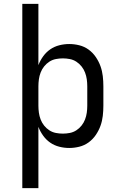

<svg xmlns="http://www.w3.org/2000/svg" viewBox="-20 -755 640 990"><path d="M95 215V-735H178V-419Q187 -443 202.5 -464.5Q218 -486 239 -500.5Q260 -515 285.5 -521.5Q311 -528 337 -528Q363 -528 389 -521.5Q415 -515 436.5 -499.5Q458 -484 473.5 -461.5Q489 -439 498 -414Q507 -389 510 -362.5Q513 -336 513 -310V-210Q513 -184 510 -157.5Q507 -131 498 -106Q489 -81 473.5 -58.5Q458 -36 436.5 -20.5Q415 -5 389 1.5Q363 8 337 8Q311 8 285.5 1.5Q260 -5 239 -19.5Q218 -34 202.5 -55.5Q187 -77 178 -101V215ZM304 -66Q322 -66 340 -69.5Q358 -73 373.5 -83Q389 -93 400.5 -107.5Q412 -122 418.5 -139Q425 -156 427.5 -174Q430 -192 430 -210V-310Q430 -328 427.5 -346Q425 -364 418.5 -381Q412 -398 400.5 -412.5Q389 -427 373.5 -437Q358 -447 340 -450.5Q322 -454 304 -454Q286 -454 268 -450.5Q250 -447 234.5 -437Q219 -427 207.5 -412.5Q196 -398 189.5 -381Q183 -364 180.5 -346Q178 -328 178 -310V-210Q178 -192 180.5 -174Q183 -156 189.5 -139Q196 -122 207.5 -107.5Q219 -93 234.5 -83Q250 -73 268 -69.5Q286 -66 304 -66Z"/></svg>

Font: Iosevka HT Extended
Style: Regular
Weight: 400
Width: 7
Monospace: yes
Designer: Belleve Invis
Foundry: Belleve Invis
Version: Version 32.3.0; ttfautohint (v1.8.4)